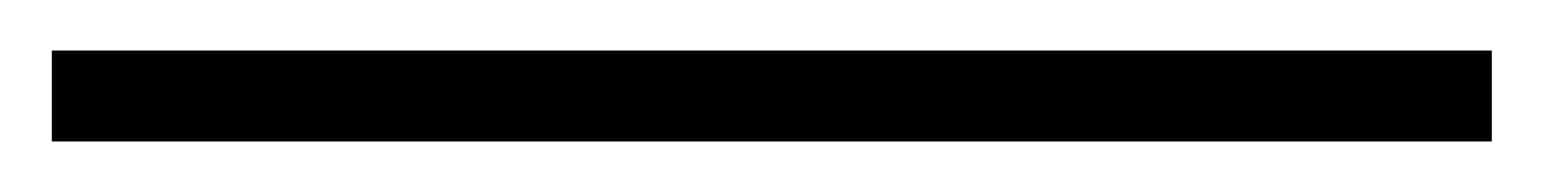

<svg xmlns="http://www.w3.org/2000/svg" viewBox="-26 112 610 76"><path d="M-5.5 132H564.5V168H-5.5Z"/></svg>

Font: Bodoni* 06pt
Style: Regular
Weight: 400
Version: Version 2.3